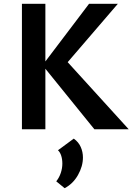

<svg xmlns="http://www.w3.org/2000/svg" viewBox="-20 -678 695 1007"><path d="M475 0 203 -336 447 -658H598L305 -317L315 -374L655 0ZM95 0V-658H218V0ZM319 309 275 273Q291 253 299 228.5Q307 204 307 180Q307 157 301 138.5Q295 120 284 110L367 49Q392 67 403.5 93Q415 119 415 148Q415 194 389 240Q363 286 319 309Z"/></svg>

Font: Ysabeau
Style: Bold
Weight: 700
Designer: Christian Thalmann (Catharsis Fonts)
Version: Version 2.000;gftools[0.9.27.dev2+g8671c4b]